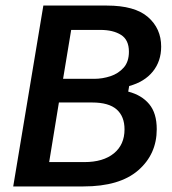

<svg xmlns="http://www.w3.org/2000/svg" viewBox="-20 -670 619 690"><path d="M27.5 0 135.8 -650H364.2Q464.2 -650 511.7 -608.8Q559.2 -567.5 559.2 -502.5Q559.2 -450 529.2 -412.9Q499.2 -375.8 444.2 -360.8L440.8 -340.8Q489.2 -328.3 516.2 -295.8Q543.3 -263.3 543.3 -205.8Q543.3 -115.8 476.7 -57.9Q410 0 280 0ZM206.7 -386.7H318.3Q348.3 -386.7 377.1 -396.2Q405.8 -405.8 424.6 -427.1Q443.3 -448.3 443.3 -484.2Q443.3 -526.7 415 -544.6Q386.7 -562.5 340.8 -562.5H235.8ZM156.7 -87.5H283.3Q350.8 -87.5 389.2 -118.8Q427.5 -150 427.5 -205Q427.5 -251.7 399.2 -276.7Q370.8 -301.7 310.8 -301.7H191.7Z"/></svg>

Font: Familjen Grotesk Medium
Style: Italic
Weight: 500
Italic angle: -9.46201°
Designer: Anders Wikstroem, Jonas Baeckman, Matilda Gysing, Kristian Moeller
Foundry: Familjen STHLM AB
Version: Version 2.002; ttfautohint (v1.8.4.7-5d5b)